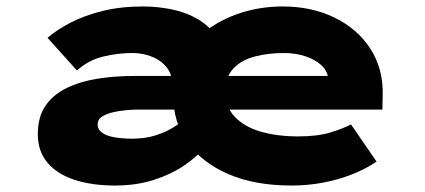

<svg xmlns="http://www.w3.org/2000/svg" viewBox="-20 -564 1315 594"><path d="M336 10Q265 10 211 -7.5Q157 -25 127 -60.5Q97 -96 97 -149Q97 -202 120.5 -236.5Q144 -271 186 -291.5Q228 -312 281.5 -320.5Q335 -329 394 -329H1002L996 -301V-320Q993 -345 974 -362.5Q955 -380 924.5 -390Q894 -400 858 -400Q811 -400 769.5 -389.5Q728 -379 702.5 -352.5Q677 -326 677 -281Q677 -233 707 -202Q737 -171 787.5 -156.5Q838 -142 903 -142Q962 -142 1001.5 -154Q1041 -166 1066 -179L1145 -64Q1111 -41 1069 -24.5Q1027 -8 979.5 1Q932 10 882 10Q767 10 685 -26Q603 -62 559.5 -124.5Q516 -187 516 -266Q516 -330 543 -381.5Q570 -433 617.5 -469Q665 -505 726 -524.5Q787 -544 855 -544Q944 -544 1015 -509.5Q1086 -475 1126 -413Q1166 -351 1164 -270L1163 -225H405Q390 -225 368.5 -223Q347 -221 327 -216Q307 -211 294.5 -202.5Q282 -194 282 -179Q282 -163 296.5 -153Q311 -143 335.5 -139Q360 -135 389 -135Q429 -135 460.5 -145Q492 -155 514 -168.5Q536 -182 546 -193L603 -97Q585 -76 547.5 -50.5Q510 -25 456 -7.5Q402 10 336 10ZM512 -245V-306Q512 -331 501 -348Q490 -365 473 -376.5Q456 -388 434 -394Q412 -400 390 -400Q344 -400 299 -389Q254 -378 218 -346L127 -447Q156 -472 198.5 -494Q241 -516 297 -530Q353 -544 422 -544Q467 -544 511.5 -535Q556 -526 592.5 -504.5Q629 -483 651.5 -447.5Q674 -412 674 -358V-246Z"/></svg>

Font: Lexend Tera ExtraBold
Style: Regular
Weight: 800
Designer: Bonnie Shaver-Troup, Thomas Jockin
Foundry: Lexend
Version: Version 1.007